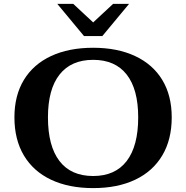

<svg xmlns="http://www.w3.org/2000/svg" viewBox="-20 -955 955 985"><path d="M54 -353Q54 -465 102.5 -545Q151 -625 242 -667.5Q333 -710 458 -710Q582 -710 673 -667.5Q764 -625 812.5 -545Q861 -465 861 -353Q861 -239 812.5 -157.5Q764 -76 673.5 -33Q583 10 458 10Q333 10 242 -33Q151 -76 102.5 -157.5Q54 -239 54 -353ZM689 -353Q689 -497 630 -572.5Q571 -648 458 -648Q345 -648 285.5 -572.5Q226 -497 226 -353Q226 -206 285 -129Q344 -52 458 -52Q571 -52 630 -129Q689 -206 689 -353ZM274 -935H356L458 -840L560 -935H642L505 -770H411Z"/></svg>

Font: Fahkwang
Style: Bold
Weight: 700
Designer: Suppakit Chalermlarp | Katatrad Co.,Ltd.
Foundry: Cadson Demak Co.,Ltd.
Version: Version 1.000; ttfautohint (v1.6)